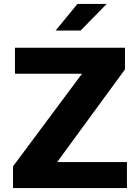

<svg xmlns="http://www.w3.org/2000/svg" viewBox="-20 -954 710 974"><path d="M46 -110 396 -580H56V-712H614V-602L270 -132H624V0H46ZM521 -934 389 -799H262L373 -934Z"/></svg>

Font: Metropolitano
Style: Bold
Weight: 700
Designer: Fonts by Alex Slobzheninov & Chris M. Simpson / Changes by Cristiano Sobral
Foundry: Fonts by Alex Slobzheninov & Chris M. Simpson / Changes by Cristiano Sobral
Version: Version 1.00;August 30, 2020;FontCreator 13.0.0.2681 64-bit